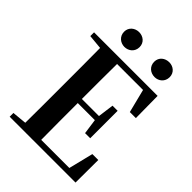

<svg xmlns="http://www.w3.org/2000/svg" viewBox="-263 -1066 1192 1192"><g transform="rotate(45 333.0 -470.0)"><path d="M242 -810C278 -810 310 -835 310 -876C310 -916 278 -940 242 -940C207 -940 174 -916 174 -876C174 -835 207 -810 242 -810ZM507 -810C542 -810 574 -835 574 -876C574 -916 542 -940 507 -940C470 -940 438 -916 438 -876C438 -835 470 -810 507 -810ZM552 -548H605L603 -741H45V-708L140 -699C141 -597 141 -496 141 -394V-346C141 -243 141 -141 140 -42L45 -33V0H623L624 -199H572L532 -37H285C284 -140 284 -245 284 -359H434L448 -259H493V-500H448L434 -395H284C284 -502 284 -604 285 -703H513Z"/></g></svg>

Font: Noto Serif CJK TC
Style: Bold
Weight: 700
Designer: Ryoko NISHIZUKA 西塚涼子 (kana & ideographs); Frank Grießhammer (Latin, Greek & Cyrillic); Wenlong ZHANG 张文龙 (bopomofo); San
Foundry: Adobe
Version: Version 2.001;hotconv 1.1.0;makeotfexe 2.6.0